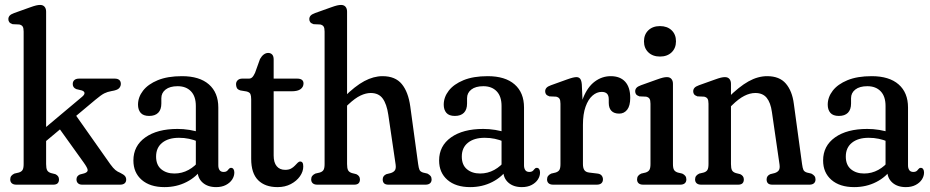

<svg xmlns="http://www.w3.org/2000/svg" viewBox="-20 -756 3807 786"><path d="M46.9 0Q34.8 0 28.4 -5.7Q21.9 -11.3 21.9 -21.6Q21.9 -30.1 26.2 -35.8Q30.5 -41.4 38.9 -45.4L56.8 -49.6Q68 -52.9 72.4 -60.3Q76.8 -67.7 76.8 -84.4V-626.8Q76.8 -641.5 72.7 -647.5Q68.7 -653.6 59 -655.8L31.7 -657Q22.1 -660.2 18.1 -665.2Q14.2 -670.2 14.2 -677.6Q14.2 -685.8 19.4 -691.8Q24.6 -697.8 38 -702.6L102.3 -725.6Q118.8 -731.6 127.8 -733.7Q136.7 -735.8 144.1 -735.8Q156 -735.8 162.4 -728.4Q168.8 -720.9 168.8 -708.4V-84.4Q168.8 -67.1 172.9 -59.2Q177 -51.3 188.4 -47.6L206.7 -43Q221.5 -36 221.5 -21.6Q221.5 0 198.3 0ZM136.8 -209.3 316.3 -360Q326.6 -368.7 325.9 -375.6Q325.1 -382.5 314.3 -385.9L292.3 -391.2Q284.6 -394.6 281.2 -399.7Q277.8 -404.9 277.8 -412Q277.8 -422.5 284.6 -428.4Q291.3 -434.2 304.2 -434.2H449.7Q461.8 -434.2 468.3 -428.6Q474.7 -422.9 474.7 -412.6Q474.7 -402.7 467.4 -394.7Q460.1 -386.8 436.3 -383.1Q419.6 -380.2 406.9 -373.8Q394.2 -367.4 371 -348L147.8 -161.2ZM277.5 -302.4 431.3 -84.1Q443.5 -67.3 452.3 -60.1Q461 -52.9 472 -48.6Q486.6 -41.4 491.6 -35.3Q496.6 -29.1 496.6 -20.6Q496.6 -10.9 490.2 -5.5Q483.7 0 471.6 0H316.3Q305.4 0 299.3 -5.8Q293.1 -11.5 293.1 -21.6Q293.1 -28.5 296.4 -33.4Q299.7 -38.2 306.7 -41.6L325 -46.4Q339.2 -51 338.9 -59.7Q338.7 -68.3 322.5 -90.8L207.2 -251.6Z M788.7 -57.8V-70.6L781.7 -74V-322.3Q781.7 -361.5 761.7 -382.3Q741.7 -403.1 707.3 -403.1Q675.3 -403.1 657.9 -389.4Q640.5 -375.8 640.5 -354V-332.3Q640.5 -307.4 627.7 -294.4Q614.9 -281.4 590.5 -281.4Q566.7 -281.4 555.8 -294.1Q545 -306.8 545 -327.4Q545 -358.1 565.5 -384.7Q586 -411.3 626.1 -427.8Q666.2 -444.2 724.8 -444.2Q796.7 -444.2 835.2 -410.5Q873.7 -376.8 873.7 -316V-79.1Q873.7 -67.2 878.8 -59.7Q883.8 -52.1 895.8 -52.1Q902.7 -52.1 907.2 -54.7Q911.6 -57.2 914.9 -62.2Q917.1 -64.9 919.6 -66.9Q922.1 -68.9 925.8 -68.9Q932.2 -68.9 935.8 -63.6Q939.3 -58.2 939.3 -49.9Q939.3 -34.8 930.4 -21.1Q921.4 -7.4 904.7 1.3Q888 10 864.8 10Q830.3 10 809.5 -8.5Q788.7 -26.9 788.7 -57.8ZM526.1 -99Q526.1 -158.8 574.9 -193.5Q623.7 -228.2 706.9 -228.2Q730.9 -228.2 756 -224.2Q781 -220.2 799.2 -213.1L790.9 -176.4Q773 -183.7 753.9 -187.8Q734.8 -191.9 712.6 -191.9Q669.5 -191.9 644.3 -171.8Q619 -151.6 619 -115.2Q619 -80.6 640.1 -63.2Q661.2 -45.7 693.9 -45.7Q725.2 -45.7 752.2 -60.6Q779.2 -75.4 798 -101.1L808.7 -68.6Q784.8 -31.8 743.7 -10.9Q702.7 10 653.3 10Q594.3 10 560.2 -19.6Q526.1 -49.2 526.1 -99Z M989.4 -381.6 964.6 -385.7Q952.9 -389.1 949.6 -396Q946.3 -402.9 946.3 -411.3Q946.3 -421.2 953.2 -427.7Q960.1 -434.2 971.8 -434.2H998.9Q1006.6 -434.2 1012 -439.1Q1017.5 -443.9 1024 -457.6L1044.4 -514.4Q1051.4 -526.8 1060 -533.1Q1068.5 -539.3 1078 -539.3Q1087.8 -539.3 1094.1 -532.8Q1100.3 -526.2 1100.3 -512.7V-119.1Q1100.3 -90.7 1112.7 -75.7Q1125 -60.7 1147.4 -60.7Q1162 -60.7 1171.4 -65.8Q1180.7 -70.9 1187.1 -77.8Q1193.5 -84.6 1198.6 -89.7Q1203.7 -94.8 1209 -94.8Q1215 -94.8 1218.3 -90.1Q1221.5 -85.3 1221.5 -74.4Q1221.5 -53.7 1207.9 -34.3Q1194.2 -14.9 1170.6 -2.5Q1146.9 10 1116.3 10Q1065.1 10 1036.7 -18.4Q1008.3 -46.7 1008.3 -105.8V-349.6Q1008.3 -363.7 1005.1 -371Q1001.9 -378.4 989.4 -381.6ZM1057.2 -382.3V-434.2H1196.2Q1209.4 -434.2 1216 -429.1Q1222.5 -424 1222.5 -414.5Q1222.5 -400.3 1210.8 -391.3Q1199.1 -382.3 1173.4 -382.3Z M1400.8 -708.4V-84.4Q1400.8 -67.1 1404.9 -59.2Q1409 -51.3 1420.4 -47.6L1438.7 -43Q1453.5 -36 1453.5 -21.6Q1453.5 0 1430.3 0H1278.9Q1266.8 0 1260.4 -5.7Q1253.9 -11.3 1253.9 -21.6Q1253.9 -30.1 1258.2 -35.8Q1262.5 -41.4 1270.9 -45.4L1288.8 -49.6Q1300 -52.9 1304.4 -60.3Q1308.8 -67.7 1308.8 -84.4V-626.8Q1308.8 -641.5 1304.7 -647.5Q1300.7 -653.6 1291 -655.8L1263.7 -657Q1254.1 -660.2 1250.1 -665.2Q1246.2 -670.2 1246.2 -677.6Q1246.2 -685.8 1251.4 -691.8Q1256.6 -697.8 1270 -702.6L1334.3 -725.6Q1350.8 -731.6 1359.8 -733.7Q1368.7 -735.8 1376.1 -735.8Q1388 -735.8 1394.4 -728.4Q1400.8 -720.9 1400.8 -708.4ZM1389 -312.4 1367.1 -337.6 1387.5 -357.8Q1433.5 -403.8 1471.5 -424Q1509.4 -444.2 1546 -444.2Q1598.3 -444.2 1624.9 -411.8Q1651.5 -379.4 1659.6 -320L1691.8 -84.4Q1694 -67.9 1697.4 -60.5Q1700.8 -53.1 1711.8 -49.6L1729.7 -45.4Q1737.9 -41.2 1742.4 -35.7Q1746.9 -30.1 1746.9 -21.6Q1746.9 -11.3 1740.5 -5.7Q1734 0 1721.9 0H1569.9Q1546.7 0 1546.7 -21.6Q1546.7 -36.4 1561.7 -43L1580 -47.6Q1591.4 -51.3 1596.6 -58.8Q1601.8 -66.3 1599.6 -82.4L1569.6 -286.1Q1563.1 -330.3 1546.6 -352.8Q1530.1 -375.3 1497.6 -375.3Q1478.2 -375.3 1456 -364.9Q1433.7 -354.5 1405.9 -328.3Z M2040.2 -57.8V-70.6L2033.2 -74V-322.3Q2033.2 -361.5 2013.2 -382.3Q1993.2 -403.1 1958.8 -403.1Q1926.8 -403.1 1909.4 -389.4Q1892 -375.8 1892 -354V-332.3Q1892 -307.4 1879.2 -294.4Q1866.4 -281.4 1842 -281.4Q1818.2 -281.4 1807.3 -294.1Q1796.5 -306.8 1796.5 -327.4Q1796.5 -358.1 1817 -384.7Q1837.5 -411.3 1877.6 -427.8Q1917.7 -444.2 1976.3 -444.2Q2048.2 -444.2 2086.7 -410.5Q2125.2 -376.8 2125.2 -316V-79.1Q2125.2 -67.2 2130.3 -59.7Q2135.3 -52.1 2147.3 -52.1Q2154.2 -52.1 2158.7 -54.7Q2163.1 -57.2 2166.4 -62.2Q2168.6 -64.9 2171.1 -66.9Q2173.6 -68.9 2177.3 -68.9Q2183.7 -68.9 2187.3 -63.6Q2190.8 -58.2 2190.8 -49.9Q2190.8 -34.8 2181.9 -21.1Q2172.9 -7.4 2156.2 1.3Q2139.5 10 2116.3 10Q2081.8 10 2061 -8.5Q2040.2 -26.9 2040.2 -57.8ZM1777.6 -99Q1777.6 -158.8 1826.4 -193.5Q1875.2 -228.2 1958.4 -228.2Q1982.4 -228.2 2007.5 -224.2Q2032.5 -220.2 2050.7 -213.1L2042.4 -176.4Q2024.5 -183.7 2005.4 -187.8Q1986.3 -191.9 1964.1 -191.9Q1921 -191.9 1895.8 -171.8Q1870.5 -151.6 1870.5 -115.2Q1870.5 -80.6 1891.6 -63.2Q1912.7 -45.7 1945.4 -45.7Q1976.7 -45.7 2003.7 -60.6Q2030.7 -75.4 2049.5 -101.1L2060.2 -68.6Q2036.3 -31.8 1995.2 -10.9Q1954.2 10 1904.8 10Q1845.8 10 1811.7 -19.6Q1777.6 -49.2 1777.6 -99Z M2349.9 -244.2Q2349.9 -311.7 2367.7 -356.1Q2385.5 -400.4 2415.1 -422.3Q2444.7 -444.2 2480.1 -444.2Q2518.6 -444.2 2539.3 -421.5Q2560 -398.7 2560 -355.4Q2560 -322.8 2547.5 -306.8Q2534.9 -290.9 2515 -290.9Q2493.7 -290.9 2482.9 -302.3Q2472.1 -313.7 2472.1 -334.7V-349.8Q2472.1 -365 2465 -372.4Q2457.8 -379.8 2443.2 -379.8Q2422.9 -379.8 2405.4 -364.5Q2387.9 -349.2 2377.2 -319.2Q2366.4 -289.2 2366.4 -244.7ZM2361.8 -410.5 2366.4 -307.2V-84.4Q2366.4 -68.7 2371.9 -60.1Q2377.4 -51.5 2391.6 -49.6L2426.5 -45.4Q2437.7 -43.9 2443 -37.3Q2448.3 -30.7 2448.3 -21.6Q2448.3 -11.7 2442 -5.9Q2435.6 0 2422.7 0H2244.5Q2232.4 0 2225.9 -5.7Q2219.5 -11.3 2219.5 -21.6Q2219.5 -30.1 2223.8 -35.8Q2228.1 -41.4 2236.5 -45.4L2254.4 -49.6Q2265.6 -53.1 2270 -60.4Q2274.4 -67.7 2274.4 -84.4V-331.3Q2274.4 -346 2270.3 -352Q2266.3 -358.1 2256.6 -360.3L2229.3 -361.5Q2219.7 -364.7 2215.7 -369.7Q2211.8 -374.7 2211.8 -382.1Q2211.8 -390.3 2217.1 -396.4Q2222.4 -402.5 2235.6 -407.1L2301.7 -430.9Q2316.2 -436.1 2325.1 -438.2Q2333.9 -440.3 2339.9 -440.3Q2349.4 -440.3 2354.9 -433.7Q2360.4 -427 2361.8 -410.5Z M2734.9 -412.9V-84.4Q2734.9 -67.9 2739.3 -60.5Q2743.7 -53.1 2754.9 -49.6L2772.8 -45.4Q2781 -41.6 2785.4 -35.9Q2789.8 -30.1 2789.8 -21.6Q2789.8 -11.3 2783.4 -5.7Q2776.9 0 2764.8 0H2613Q2600.7 0 2594.3 -5.7Q2588 -11.3 2588 -21.6Q2588 -30.1 2592.3 -35.9Q2596.6 -41.6 2605 -45.4L2622.9 -49.6Q2634.1 -53.1 2638.5 -60.5Q2642.9 -67.9 2642.9 -84.4V-331.3Q2642.9 -346 2638.8 -352Q2634.8 -358.1 2625.1 -360.3L2597.8 -361.5Q2588.2 -364.7 2584.2 -369.7Q2580.3 -374.7 2580.3 -382.1Q2580.3 -390.3 2585.5 -396.3Q2590.7 -402.3 2604.1 -407.1L2668.4 -430.1Q2684.9 -436.1 2693.9 -438.2Q2702.8 -440.3 2710.2 -440.3Q2722.1 -440.3 2728.5 -432.9Q2734.9 -425.4 2734.9 -412.9ZM2681.8 -524.5Q2652.2 -524.5 2634.2 -541.7Q2616.3 -559 2616.3 -586.7Q2616.3 -614.7 2634.2 -632Q2652.2 -649.2 2681.8 -649.2Q2711.4 -649.2 2729.4 -632.1Q2747.3 -615 2747.3 -587Q2747.3 -559 2729.4 -541.7Q2711.4 -524.5 2681.8 -524.5Z M2972.4 -412.9V-84.4Q2972.4 -67.1 2976.5 -59.2Q2980.6 -51.3 2992 -47.6L3010.3 -43Q3025.1 -36 3025.1 -21.6Q3025.1 0 3001.9 0H2850.5Q2838.4 0 2831.9 -5.7Q2825.5 -11.3 2825.5 -21.6Q2825.5 -30.1 2829.8 -35.8Q2834.1 -41.4 2842.5 -45.4L2860.4 -49.6Q2871.6 -52.9 2876 -60.3Q2880.4 -67.7 2880.4 -84.4V-331.3Q2880.4 -346 2876.3 -352Q2872.3 -358.1 2862.6 -360.3L2835.3 -361.5Q2825.7 -364.7 2821.7 -369.7Q2817.8 -374.7 2817.8 -382.1Q2817.8 -390.3 2823 -396.3Q2828.2 -402.3 2841.6 -407.1L2905.9 -430.1Q2922.4 -436.1 2931.4 -438.2Q2940.3 -440.3 2947.7 -440.3Q2959.6 -440.3 2966 -432.9Q2972.4 -425.4 2972.4 -412.9ZM2960.6 -309.4 2938.7 -334.6 2959.1 -354.8Q3005.7 -401.4 3044.1 -422.8Q3082.5 -444.2 3120.6 -444.2Q3171.1 -444.2 3197.1 -413.8Q3223.1 -383.3 3229.7 -331.4L3263.4 -84.4Q3265.6 -67.9 3269 -60.5Q3272.4 -53.1 3283.4 -49.6L3301.3 -45.4Q3309.5 -41.2 3314 -35.7Q3318.5 -30.1 3318.5 -21.6Q3318.5 -11.3 3312.1 -5.7Q3305.6 0 3293.5 0H3141.5Q3118.3 0 3118.3 -21.6Q3118.3 -36.4 3133.3 -43L3151.6 -47.6Q3163 -51.3 3168.2 -58.8Q3173.4 -66.3 3171.2 -82.4L3140 -297.5Q3134.7 -335.7 3118.7 -355.5Q3102.6 -375.3 3072.2 -375.3Q3050.1 -375.3 3027 -363.5Q3003.8 -351.8 2976.9 -325.3Z M3612.2 -57.8V-70.6L3605.2 -74V-322.3Q3605.2 -361.5 3585.2 -382.3Q3565.2 -403.1 3530.8 -403.1Q3498.8 -403.1 3481.4 -389.4Q3464 -375.8 3464 -354V-332.3Q3464 -307.4 3451.2 -294.4Q3438.4 -281.4 3414 -281.4Q3390.2 -281.4 3379.3 -294.1Q3368.5 -306.8 3368.5 -327.4Q3368.5 -358.1 3389 -384.7Q3409.5 -411.3 3449.6 -427.8Q3489.7 -444.2 3548.3 -444.2Q3620.2 -444.2 3658.7 -410.5Q3697.2 -376.8 3697.2 -316V-79.1Q3697.2 -67.2 3702.3 -59.7Q3707.3 -52.1 3719.3 -52.1Q3726.2 -52.1 3730.7 -54.7Q3735.1 -57.2 3738.4 -62.2Q3740.6 -64.9 3743.1 -66.9Q3745.6 -68.9 3749.3 -68.9Q3755.7 -68.9 3759.3 -63.6Q3762.8 -58.2 3762.8 -49.9Q3762.8 -34.8 3753.9 -21.1Q3744.9 -7.4 3728.2 1.3Q3711.5 10 3688.3 10Q3653.8 10 3633 -8.5Q3612.2 -26.9 3612.2 -57.8ZM3349.6 -99Q3349.6 -158.8 3398.4 -193.5Q3447.2 -228.2 3530.4 -228.2Q3554.4 -228.2 3579.5 -224.2Q3604.5 -220.2 3622.7 -213.1L3614.4 -176.4Q3596.5 -183.7 3577.4 -187.8Q3558.3 -191.9 3536.1 -191.9Q3493 -191.9 3467.8 -171.8Q3442.5 -151.6 3442.5 -115.2Q3442.5 -80.6 3463.6 -63.2Q3484.7 -45.7 3517.4 -45.7Q3548.7 -45.7 3575.7 -60.6Q3602.7 -75.4 3621.5 -101.1L3632.2 -68.6Q3608.3 -31.8 3567.2 -10.9Q3526.2 10 3476.8 10Q3417.8 10 3383.7 -19.6Q3349.6 -49.2 3349.6 -99Z"/></svg>

Font: Fraunces 144pt S100 Black
Style: Regular
Weight: 900
Version: Version 1.000